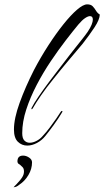

<svg xmlns="http://www.w3.org/2000/svg" viewBox="-20 -650 478 881"><path d="M105 18Q80 18 62 0.5Q44 -17 44 -56Q44 -106 70 -178Q96 -250 136 -329Q167 -388 202 -442Q237 -496 271 -538.5Q305 -581 333.5 -605.5Q362 -630 380 -630Q397 -630 405.5 -621Q414 -612 420.5 -601Q427 -590 438 -583Q437 -560 414 -525Q391 -490 359 -449Q338 -424 299.5 -378.5Q261 -333 223 -285Q192 -247 168 -212Q144 -177 131 -154Q127 -147 125 -149Q123 -151 125 -155Q135 -175 156.5 -206.5Q178 -238 205 -274Q232 -310 258 -343.5Q284 -377 303 -402Q322 -427 329 -435Q344 -454 358 -471.5Q372 -489 383 -505Q395 -523 400.5 -537Q406 -551 406 -560Q406 -576 393 -576Q384 -576 370.5 -567Q357 -558 340 -538Q315 -508 281.5 -464.5Q248 -421 213 -369Q178 -317 148.5 -260.5Q119 -204 100.5 -147.5Q82 -91 82 -39Q82 -15 92 -5Q102 5 116 5Q131 5 147.5 -3.5Q164 -12 175 -25Q192 -43 208.5 -65Q225 -87 238.5 -106.5Q252 -126 258 -136Q261 -141 264 -141Q269 -141 264 -133Q248 -106 226.5 -76.5Q205 -47 188 -26Q172 -6 149.5 6Q127 18 105 18ZM86 64Q100 64 113.5 73Q127 82 127 95Q127 125 110.5 153Q94 181 68 198Q55 209 43 209Q43 210 42.5 210Q42 210 42 211Q42 209 44 207.5Q46 206 48 203Q51 200 55.5 195.5Q60 191 64 186Q73 177 81.5 164Q90 151 90 137Q90 124 84 117.5Q78 111 73 107Q70 105 67.5 103Q65 101 63 100Q60 95 60 91Q60 64 86 64Z"/></svg>

Font: The Nautigal
Style: Regular
Weight: 400
Designer: Robert E. Leuschke
Foundry: Robert E. Leuschke
Version: Version 1.100; ttfautohint (v1.8.3)